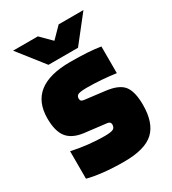

<svg xmlns="http://www.w3.org/2000/svg" viewBox="-170 -770 782 872"><g transform="rotate(-30 221.0 -333.5)"><path d="M245 -365Q210 -365 198 -360Q186 -355 186 -340Q186 -332 190.5 -328Q195 -324 204 -323L310 -310Q376 -302 400.5 -271Q425 -240 425 -170Q425 -76 378.5 -32.5Q332 11 223 11Q164 11 114.5 5.5Q65 0 33 -9V-153Q73 -144 118 -139Q163 -134 203 -134Q237 -134 248.5 -140Q260 -146 260 -163Q260 -169 256 -173.5Q252 -178 244 -179L127 -193Q69 -201 43.5 -234Q18 -267 18 -333Q18 -419 72.5 -461.5Q127 -504 235 -504Q284 -504 324 -501.5Q364 -499 394 -494V-354Q360 -359 320 -362Q280 -365 245 -365ZM37 -678H167L222 -623L276 -678H406L299 -542H144Z"/></g></svg>

Font: Blinker ExtraBold
Style: Regular
Weight: 800
Designer: Juergen Huber
Foundry: supertype
Version: Version 1.017;hotconv 1.0.117;makeotfexe 2.5.65602